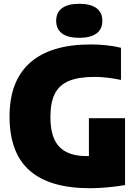

<svg xmlns="http://www.w3.org/2000/svg" viewBox="-20 -985 730 1015"><path d="M641 -360V-6.5Q540.5 10 456 10Q242.5 10 136.5 -83.5Q30.5 -177 30.5 -369Q30.5 -557.5 139.2 -653.8Q248 -750 459 -750Q547.5 -750 619.5 -732.5V-562.5Q542 -578.5 480.5 -578.5Q395.5 -578.5 344.5 -557.2Q293.5 -536 270 -489.8Q246.5 -443.5 246.5 -365.5Q246.5 -258 293.5 -209Q340.5 -160 436 -160H450V-360ZM277 -875Q277 -919 308.2 -942Q339.5 -965 399 -965Q458.5 -965 489.8 -942Q521 -919 521 -875Q521 -831 489.8 -808Q458.5 -785 399 -785Q339.5 -785 308.2 -808Q277 -831 277 -875Z"/></svg>

Font: Encode Sans Semi Condensed Black
Style: Regular
Weight: 900
Width: 4
Designer: Multiple Designers
Foundry: Impallari Type
Version: Version 2.000